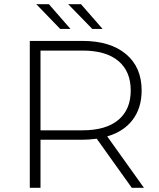

<svg xmlns="http://www.w3.org/2000/svg" viewBox="-20 -895 760 915"><path d="M608 0 441 -234Q404 -229 373 -229H173V0H122V-700H373Q505 -700 580 -637.5Q655 -575 655 -464Q655 -381 612.5 -324.5Q570 -268 491 -245L666 0ZM373 -274Q485 -274 544 -323.5Q603 -373 603 -464Q603 -555 544 -604.5Q485 -654 373 -654H173V-274ZM153 -875H213L316 -757H267ZM305 -875H366L469 -757H420Z"/></svg>

Font: Montserrat Alternates Light
Style: Regular
Weight: 300
Designer: Julieta Ulanovsky
Foundry: Julieta Ulanovsky
Version: Version 7.200